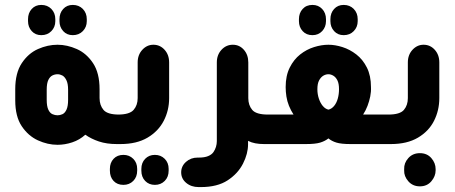

<svg xmlns="http://www.w3.org/2000/svg" viewBox="-20 -586 1852 781"><path d="M148 -443Q124 -443 109 -459.5Q94 -476 94 -500V-508Q94 -533 109 -549.5Q124 -566 148 -566Q173 -566 189 -549.5Q205 -533 205 -508V-500Q205 -476 189 -459.5Q173 -443 148 -443ZM276 -443Q252 -443 237 -459.5Q222 -476 222 -500V-508Q222 -533 237 -549.5Q252 -566 276 -566Q301 -566 317 -549.5Q333 -533 333 -508V-500Q333 -476 317 -459.5Q301 -443 276 -443ZM469 -120V0H455Q414 0 382.5 -10.5Q351 -21 327 -38Q304 -17 274 -7Q244 3 214 3Q174 3 134.5 -15Q95 -33 68.5 -72.5Q42 -112 42 -178V-223Q42 -289 68.5 -329Q95 -369 134.5 -386.5Q174 -404 214 -404Q253 -404 292.5 -386.5Q332 -369 358.5 -329Q385 -289 385 -223V-187Q385 -158 401 -139Q417 -120 464 -120ZM257 -180V-221Q257 -246 250 -260Q243 -274 233.5 -279Q224 -284 214 -284Q203 -284 193 -279Q183 -274 176.5 -260.5Q170 -247 170 -221V-180Q170 -154 176.5 -140Q183 -126 193.5 -121.5Q204 -117 214 -117Q224 -117 234 -121.5Q244 -126 250.5 -140Q257 -154 257 -180Z M456 0V-120H460Q507 -120 523.5 -139Q540 -158 540 -187V-332Q540 -363 559 -383.5Q578 -404 604 -404Q631 -404 649.5 -383.5Q668 -363 668 -332V-187Q668 -137 646 -94.5Q624 -52 580 -26Q536 0 470 0ZM482 166Q457 166 442 150Q427 134 427 108V101Q427 76 442 60Q457 44 482 44Q506 44 522 60Q538 76 538 101V108Q538 134 522 150Q506 166 482 166ZM610 166Q586 166 570.5 150Q555 134 555 108V101Q555 76 570.5 60Q586 44 610 44Q634 44 650 60Q666 76 666 101V108Q666 134 650 150Q634 166 610 166Z M1074 0H1054Q1035 0 1019 -3Q1003 -6 989 -13V1Q989 39 968.5 79.5Q948 120 906 147.5Q864 175 797 175H788Q758 175 737.5 158Q717 141 717 115Q717 90 736.5 72.5Q756 55 784 55H789Q812 55 826.5 49Q841 43 848 33Q855 23 858.5 11.5Q862 0 862 -12V-332Q862 -363 881 -383.5Q900 -404 927 -404Q954 -404 972 -383.5Q990 -363 990 -332V-187Q990 -158 1006 -139Q1022 -120 1070 -120H1074Z M1251 -443Q1226 -443 1211 -459.5Q1196 -476 1196 -500V-508Q1196 -533 1211 -549.5Q1226 -566 1251 -566Q1275 -566 1290.5 -549.5Q1306 -533 1306 -508V-500Q1306 -476 1290.5 -459.5Q1275 -443 1251 -443ZM1378 -443Q1354 -443 1339 -459.5Q1324 -476 1324 -500V-508Q1324 -533 1339 -549.5Q1354 -566 1378 -566Q1403 -566 1419 -549.5Q1435 -533 1435 -508V-500Q1435 -476 1419 -459.5Q1403 -443 1378 -443ZM1063 0V-120H1174Q1163 -137 1155.5 -155.5Q1148 -174 1145 -193.5Q1142 -213 1142 -232Q1142 -278 1158.5 -311Q1175 -344 1201 -364.5Q1227 -385 1257.5 -394.5Q1288 -404 1316 -404Q1343 -404 1373 -394.5Q1403 -385 1429.5 -364.5Q1456 -344 1472.5 -311Q1489 -278 1489 -232Q1490 -213 1486 -193.5Q1482 -174 1475 -155.5Q1468 -137 1457 -120H1567L1568 0H1406Q1368 0 1348.5 -6Q1329 -12 1316 -23Q1302 -12 1282.5 -6Q1263 0 1224 0ZM1316 -140Q1329 -143 1339 -155Q1349 -167 1354 -185Q1359 -203 1359 -223Q1359 -246 1352.5 -259Q1346 -272 1336 -278Q1326 -284 1316 -284Q1305 -284 1295 -278Q1285 -272 1278 -259Q1271 -246 1271 -223Q1271 -203 1277 -185Q1283 -167 1293 -155Q1303 -143 1316 -140Z M1556 0V-120H1560Q1607 -120 1623 -139Q1639 -158 1639 -187V-332Q1639 -363 1658 -383.5Q1677 -404 1703 -404Q1730 -404 1748.5 -383.5Q1767 -363 1767 -332V-187Q1767 -137 1745.5 -94.5Q1724 -52 1680 -26Q1636 0 1570 0ZM1688 172Q1659 172 1641 151.5Q1623 131 1624 107V102Q1623 77 1641 57Q1659 37 1688 37Q1717 37 1734.5 57Q1752 77 1752 102V107Q1752 131 1734.5 151.5Q1717 172 1688 172Z"/></svg>

Font: Beiruti ExtraBold
Style: Regular
Weight: 800
Designer: Arlette Boutros
Foundry: Boutros
Version: Version 1.41